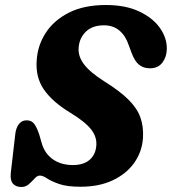

<svg xmlns="http://www.w3.org/2000/svg" viewBox="-20 -733 686 766"><path d="M302 12Q247 12 215.8 1Q184.5 -10 167.8 -21.2Q151 -32.5 139 -32.5Q128.5 -32.5 118.2 -21Q108 -9.5 95.2 1.8Q82.5 13 65 13Q43.5 13 31.8 -0.2Q20 -13.5 23 -43L40.5 -194Q43 -221.5 54.8 -237.2Q66.5 -253 86 -253Q105.5 -253 116 -239.5Q126.5 -226 136.5 -196.5L145 -167Q156.5 -122 189.8 -98.2Q223 -74.5 271 -74.5Q312.5 -74.5 336.5 -94.5Q360.5 -114.5 364 -149.5Q368 -184.5 344.5 -215.5Q321 -246.5 258.5 -284.5Q188 -327.5 154.5 -376.8Q121 -426 126.5 -494Q130.5 -553 163 -602.8Q195.5 -652.5 255.5 -682.8Q315.5 -713 402.5 -713Q481 -713 535.5 -687.2Q590 -661.5 618.2 -621.2Q646.5 -581 645.5 -537Q645 -506 627.8 -483.2Q610.5 -460.5 578.5 -460.5Q552.5 -460.5 535 -474.5Q517.5 -488.5 505 -522L493.5 -553Q481 -590.5 456.2 -611.2Q431.5 -632 394.5 -632Q349.5 -632 323.5 -607.5Q297.5 -583 294 -545.5Q290 -511 313.8 -478.2Q337.5 -445.5 396 -408.5Q458.5 -369.5 493 -335Q527.5 -300.5 540.2 -264.2Q553 -228 550.5 -183.5Q547 -128 515.8 -83.8Q484.5 -39.5 430 -13.8Q375.5 12 302 12Z"/></svg>

Font: Fraunces 72pt SuperSoft
Style: Bold Italic
Weight: 700
Italic angle: -16°
Version: Version 1.000;[0bf87f6ff]